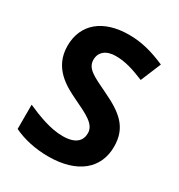

<svg xmlns="http://www.w3.org/2000/svg" viewBox="-174 -840 899 966"><g transform="rotate(30 275.5 -357.0)"><path d="M511 -198C511 -310 446 -360 337 -412C247 -455 202 -475 202 -526C202 -569 234 -598 291 -598C345 -598 393 -583 459 -556L508 -674C434 -706 370 -724 296 -724C147 -724 54 -649 54 -521C54 -391 158 -340 224 -308C303 -270 363 -244 363 -191C363 -147 334 -115 260 -115C188 -115 114 -144 46 -174V-33C104 -5 174 10 248 10C416 10 511 -71 511 -198Z"/></g></svg>

Font: Noto Sans Gujarati
Style: Bold
Weight: 700
Designer: Jelle Bosma - Monotype Design Team, Universal Thirst
Foundry: Monotype Imaging Inc.
Version: Version 2.106